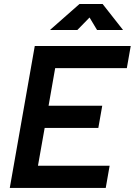

<svg xmlns="http://www.w3.org/2000/svg" viewBox="-20 -918 659 938"><path d="M27.8 0 149.9 -693.4H618.7L599.6 -585H249.5L217.3 -401.4H479.5L460.4 -293H198.2L165.5 -108.4H515.6L496.6 0ZM224.1 -771.5 368.2 -898.4H481.4L581.1 -771.5H454.1L417.5 -832.5L357.9 -771.5Z"/></svg>

Font: CaskaydiaCove NFP SemiBold
Style: Italic
Weight: 600
Italic angle: -10°
Designer: Aaron Bell
Foundry: Saja Typeworks
Version: Version 2111.001; VTT 6.35;Nerd Fonts 3.1.1